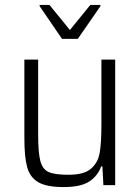

<svg xmlns="http://www.w3.org/2000/svg" viewBox="-20 -752 568 780"><path d="M79 -190V-510H135V-205Q135 -131 144 -97.5Q153 -64 178 -53Q203 -42 258 -42Q321 -42 349.5 -66.5Q378 -91 385 -131.5Q392 -172 392 -246V-510H448V0H400L396 -76H391Q377 -37 342.5 -14.5Q308 8 238 8Q170 8 136 -11.5Q102 -31 90.5 -72.5Q79 -114 79 -190ZM141 -727V-732H181L264 -630L347 -732H388V-727L296 -594H232Z"/></svg>

Font: Saira SemiCondensed Light
Style: Regular
Weight: 300
Width: 4
Designer: Hector Gatti with collaboration of the Omnibus-Type team
Foundry: Omnibus-Type
Version: Version 0.072; ttfautohint (v1.8)